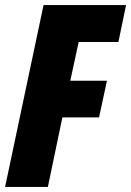

<svg xmlns="http://www.w3.org/2000/svg" viewBox="-25 -734 515 754"><path d="M-5 0H163L220 -273H364L395 -417H251L284 -569H440L470 -714H146Z"/></svg>

Font: Noto Sans UI Condensed Black
Style: Italic
Weight: 900
Width: 3
Italic angle: -192°
Designer: Monotype Design Team
Foundry: Monotype Imaging Inc.
Version: Version 1.901